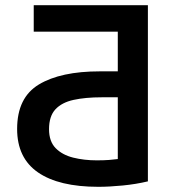

<svg xmlns="http://www.w3.org/2000/svg" viewBox="-20 -713 674 740"><path d="M359 7Q207 7 126.5 -48.5Q46 -104 46 -216Q46 -337 130 -387.5Q214 -438 365 -438H434V-591H110V-693H550V-14Q504 -3 452.5 2Q401 7 359 7ZM353 -95Q380 -95 400 -96.5Q420 -98 434 -100V-338H372Q309 -338 263.5 -328Q218 -318 193.5 -291.5Q169 -265 169 -215Q169 -168 194.5 -142Q220 -116 262 -105.5Q304 -95 353 -95Z"/></svg>

Font: Ubuntu Sans SemiBold
Style: Regular
Weight: 600
Designer: Dalton Maag Ltd
Foundry: Dalton Maag Ltd
Version: Version 1.006; ttfautohint (v1.8.4.7-5d5b)